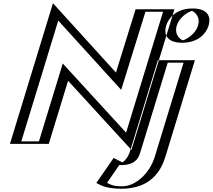

<svg xmlns="http://www.w3.org/2000/svg" viewBox="-20 -882 1304 1177"><path d="M66 0H254L383.6 -424L772 0L1024.2 -825H836.2L704.3 -400L318.2 -825ZM972.8 -513H1149.8L968.8 79C941 170 864.9 275 723.9 275C639.9 275 614.3 254 592.7 243L691.4 100C691.4 100 709.8 115 731.8 115C761.8 115 787.6 93 802.2 45ZM1160.8 -830C1218.8 -830 1251.4 -783 1233.7 -725C1215.9 -667 1154.6 -620 1096.6 -620C1038.6 -620 1005.9 -667 1023.7 -725C1041.4 -783 1102.8 -830 1160.8 -830ZM85.6 -15 323.5 -793.2 709.5 -368.3 846.6 -810H1004.6L766.7 -31.7L378.3 -455.7L243.6 -15ZM983.3 -498H1130.3L953.8 79C927.3 165.7 858.9 260 728.5 260C659.8 260 633.4 245.9 614.1 235.3L692.9 121.1C701.6 125.6 712.8 130 727.3 130C768 130 801.4 96.7 817.2 45ZM1156.2 -815C1205.9 -815 1233.9 -774.7 1218.7 -725C1203.5 -675.3 1150.9 -635 1101.1 -635C1051.4 -635 1023.5 -675.3 1038.7 -725C1053.9 -774.7 1106.5 -815 1156.2 -815ZM85.6 -15H243.6L378.3 -455.7L766.7 -31.7L1004.6 -810H846.6L709.5 -368.3L323.5 -793.2ZM983.3 -498 817.2 45C801.4 96.7 768 130 727.3 130C712.8 130 701.6 125.6 692.9 121.1L614.1 235.3C633.4 245.9 659.8 260 728.5 260C858.9 260 927.3 165.7 953.8 79L1130.3 -498ZM1156.2 -815C1106.5 -815 1053.9 -774.7 1038.7 -725C1023.5 -675.3 1051.4 -635 1101.1 -635C1150.9 -635 1203.5 -675.3 1218.7 -725C1233.9 -774.7 1205.9 -815 1156.2 -815ZM383.6 -424 772 0 1024.2 -825H836.2L704.3 -400L318.2 -825L66 0H254ZM972.8 -513 802.2 45C787.6 92.8 761.4 115 731.8 115C720.5 115 711.2 111.5 703.2 107.4L690.7 101L592.8 242.9L603.5 248.9C623.3 259.8 653.2 275 723.9 275C864.8 275 941 169.9 968.8 79L1149.8 -513ZM1160.8 -830C1102.8 -830 1041.4 -783 1023.7 -725C1005.9 -667 1038.6 -620 1096.6 -620C1154.6 -620 1215.9 -667 1233.7 -725C1251.4 -783 1218.8 -830 1160.8 -830ZM110.6 -15 337.1 -755.9 722.9 -331.1 871.6 -810H979.6L753 -68.8L364.7 -492.8L218.6 -15ZM1008.3 -498H1105.3L928.8 79C899.2 175.9 815.4 260 728.5 260C674 260 655.8 249.6 636.1 238.7L711.7 129.2C717.6 129.8 721.5 130 727.3 130C738.6 130 750.5 128.7 760.6 126.6C816.3 114.8 830 85.1 842.2 45ZM1156.2 -815C1162.7 -815 1212.4 -786.5 1193.7 -725C1174.9 -663.5 1107.7 -635 1101.1 -635C1094.6 -635 1044.9 -663.5 1063.7 -725C1082.4 -786.5 1149.6 -815 1156.2 -815ZM41 0 304.6 -862.4 690.8 -437.2 811.2 -825H1049.2L785.7 37.1L397.3 -386.9L279 0ZM947.8 -513 777.2 45C766.6 79.7 745.4 105.1 730.4 113.3C728.7 112.6 727.8 112.1 726.4 111.4L676.7 86.1L570.7 239.6L579.9 244.6C599.7 255.6 637.6 275 723.9 275C908 275 969.1 159.8 993.8 79L1174.8 -513ZM1160.8 -830C1059.6 -830 1012.8 -771.3 998.7 -725C984.5 -678.7 995.4 -620 1096.6 -620C1197.7 -620 1244.5 -678.7 1258.7 -725C1272.8 -771.3 1261.9 -830 1160.8 -830Z"/></svg>

Font: Hussar Outliner
Style: Obl
Weight: 700
Foundry: Cannot Into Space Fonts
Version: Version 0.92